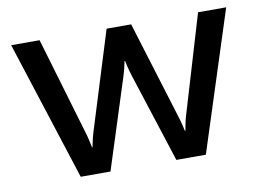

<svg xmlns="http://www.w3.org/2000/svg" viewBox="-61 -596 936 686"><g transform="rotate(-10 407.0 -253.0)"><path d="M120 -506 225 -151Q230 -135 233.5 -117.5Q237 -100 238 -97H240Q241 -102 244.5 -118.5Q248 -135 253 -151L363 -505H452L561 -151Q567 -132 570.5 -117Q574 -102 575 -97H577Q578 -102 581 -118.5Q584 -135 589 -151L695 -506H797L634 0H527L422 -325Q416 -344 412.5 -359.5Q409 -375 408 -380H406Q405 -375 401.5 -359.5Q398 -344 392 -325L288 0H180L17 -506Z"/></g></svg>

Font: Museo Sans Medium
Style: Regular
Weight: 500
Designer: Jos Buivenga
Foundry: Jos Buivenga & Rosetta Type Foundry (extension, remastering)
Version: Version 3.600;PS 1.000;hotconv 1.0.88;makeotf.lib2.5.647800;